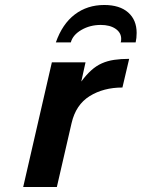

<svg xmlns="http://www.w3.org/2000/svg" viewBox="-20 -750 568 770"><path d="M188 -500H323L306 -423Q326 -450 346 -468Q366 -486 388.5 -496Q411 -506 438 -510Q465 -514 498 -514L471 -399Q395 -399 339.5 -364.5Q284 -330 267 -256L208 0H73ZM464 -580Q466 -584 466 -594Q466 -619 443.5 -634.5Q421 -650 384 -650Q341 -650 306.5 -630Q272 -610 264 -580H204Q230 -654 280 -692Q330 -730 398 -730Q460 -730 494 -700Q528 -670 528 -618Q528 -607 527 -598Q526 -589 524 -580Z"/></svg>

Font: Perun
Style: Bold Italic
Weight: 700
Italic angle: -12°
Foundry: Copyright (c) Stefan Peev, Context Ltd, 2016
Version: Version 1.027